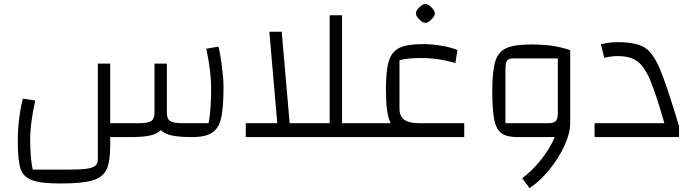

<svg xmlns="http://www.w3.org/2000/svg" viewBox="-20 -709 3582 993"><path d="M1136 -257Q1136 -153 1124 -99.5Q1112 -46 1077.5 -23Q1043 0 973 0Q908 0 870 -8Q832 -16 812 -36Q792 -16 755.5 -8Q719 0 655 0H550V45Q550 128 530.5 168.5Q511 209 457.5 224.5Q404 240 293 240Q190 240 144.5 222.5Q99 205 85.5 161.5Q72 118 72 21Q72 -37 79.5 -98.5Q87 -160 99 -199L162 -189Q136 -66 136 7Q136 107 149 168H342Q399 168 429.5 163.5Q460 159 473 148Q486 137 486 115V-380H550V-72H700Q745 -72 762 -83Q779 -94 779 -125V-380H843V-125Q843 -94 860 -83Q877 -72 922 -72H1059Q1072 -140 1072 -256Q1072 -337 1047 -457L1110 -468Q1120 -427 1128 -363.5Q1136 -300 1136 -257Z M1875 -72V0H1251V-72H1414L1373 -545H1437L1478 -72H1685V-630H1749V-72Z M2381 -72V0H2166H2164H1835V-72H2000Q1987 -100 1981.5 -142Q1976 -184 1976 -246Q1976 -345 1991 -393.5Q2006 -442 2046 -461.5Q2086 -481 2169 -481Q2215 -481 2266 -472Q2317 -463 2346 -450L2335 -383Q2245 -409 2160 -409Q2083 -409 2046 -397V-152Q2045 -109 2070 -90.5Q2095 -72 2147 -72ZM2131 -640Q2131 -654 2148.5 -671Q2166 -688 2180 -689Q2194 -688 2211.5 -671Q2229 -654 2229 -640Q2229 -626 2211 -608Q2193 -590 2180 -591Q2167 -590 2149 -608Q2131 -626 2131 -640Z M2929 -450V-72Q2929 -21 2900 43Q2871 107 2822.5 167Q2774 227 2719 264L2681 213Q2735 172 2780.5 114Q2826 56 2849 0H2656Q2601 0 2574 -19.5Q2547 -39 2536.5 -88.5Q2526 -138 2526 -238Q2526 -342 2541.5 -391.5Q2557 -441 2598.5 -460Q2640 -479 2726 -479Q2788 -479 2833.5 -472.5Q2879 -466 2929 -450ZM2817 -72Q2845 -72 2855 -83.5Q2865 -95 2865 -124V-407H2637Q2611 -407 2602.5 -395.5Q2594 -384 2594 -349V-72Z M3055 -72H3416Q3372 -226 3341.5 -297Q3311 -368 3274 -393.5Q3237 -419 3173 -419Q3143 -419 3105 -410L3088 -480Q3132 -491 3173 -491Q3266 -491 3311 -465Q3356 -439 3392 -354.5Q3428 -270 3492 -56V0H3055Z"/></svg>

Font: Changa Light
Style: Regular
Weight: 300
Designer: Eduardo Rodriguez Tunni
Foundry: Eduardo Rodriguez Tunni
Version: Version 2.002; ttfautohint (v1.5) -l 8 -r 50 -G 110 -x 14 -H